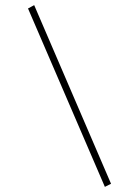

<svg xmlns="http://www.w3.org/2000/svg" viewBox="-20 -685 540 747"><path d="M388 42 89 -652 113 -665 412 30Z"/></svg>

Font: Inconsolata ExtraLight
Style: Regular
Weight: 200
Monospace: yes
Designer: Raph Levien, Cyreal, Brenton Simpson
Foundry: Raph Levien, Cyreal, Google
Version: Version 3.001; ttfautohint (v1.8.2.53-6de2)